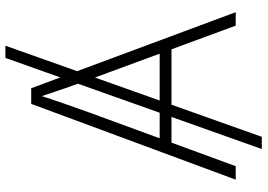

<svg xmlns="http://www.w3.org/2000/svg" viewBox="-154 -704 952 683"><g transform="rotate(-90 321.5 -363.0)"><path d="M500 -819.3 175.8 92.8H132.3L456.5 -819.3ZM23.4 0 293 -727.5H348.6L619.1 0H571.3L379.4 -520.5Q364.7 -560.1 348.9 -605.7Q333 -651.4 314.5 -708H326.7Q308.1 -650.9 292.2 -605.2Q276.4 -559.6 262.2 -520.5L71.3 0ZM139.6 -228.5V-270.5H502.9V-228.5Z"/></g></svg>

Font: Inter 20pt ExtraLight
Style: Regular
Weight: 250
Version: Version 4.001;git-66647c0bb